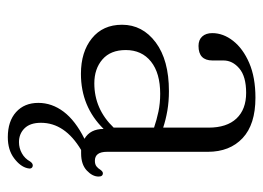

<svg xmlns="http://www.w3.org/2000/svg" viewBox="-115 -383 706 516"><g transform="rotate(90 238.0 -125.0)"><path d="M46.5 -100Q46.5 -155 94 -190.5Q141.5 -226 225 -226Q252.5 -226 277.2 -221.8Q302 -217.5 323 -210.5V-332.5Q323 -381.5 298.5 -407.5Q274 -433.5 229.5 -433.5Q185.5 -433.5 164 -415.2Q142.5 -397 142.5 -372.5V-343Q142.5 -305.5 103.5 -305.5Q87 -305.5 78 -315.5Q69 -325.5 69 -342.5Q69 -372 89.8 -398.5Q110.5 -425 149.2 -441.8Q188 -458.5 242.5 -458.5Q314.5 -458.5 351.2 -424Q388 -389.5 388 -330.5V-59.5Q388 -27 412 -27Q421.5 -27 427 -31.2Q432.5 -35.5 436 -41.5Q441 -48.5 445.5 -48.5Q454.5 -48.5 454.5 -37Q454.5 -20.5 438.2 -5.2Q422 10 392.5 10Q387.5 10 383 10Q310 53.5 310 118Q310 147 324.8 162Q339.5 177 362 177Q378 177 392 169.2Q406 161.5 414 147Q419.5 139 426 140Q435.5 142 432 154.5Q427.5 173.5 405.2 190.2Q383 207 348.5 207Q306 207 281.2 184.8Q256.5 162.5 256.5 125Q256.5 88.5 280.2 57Q304 25.5 353 1Q326.5 -14.5 326.5 -50.5Q266.5 10.5 178.5 10.5Q119.5 10.5 83 -19Q46.5 -48.5 46.5 -100ZM114.5 -110Q114.5 -69 139.8 -47.2Q165 -25.5 204 -25.5Q273 -25.5 323 -77.5V-186Q302.5 -193 280 -197.8Q257.5 -202.5 232 -202.5Q176.5 -202.5 145.5 -177.8Q114.5 -153 114.5 -110Z"/></g></svg>

Font: Fraunces 72pt Soft Light
Style: Regular
Weight: 300
Version: Version 1.000;[b76b70a41]